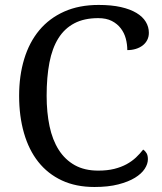

<svg xmlns="http://www.w3.org/2000/svg" viewBox="-20 -744 654 774"><path d="M377.9 -724.1Q429.2 -724.1 467 -715.6Q504.9 -707 530 -691.9Q555.2 -676.8 567.6 -656.2Q580.1 -635.7 580.1 -611.8Q580.1 -595.7 573.5 -582.8Q566.9 -569.8 555.2 -560.8Q543.5 -551.8 527.6 -546.9Q511.7 -542 493.2 -542Q493.2 -565.4 487.1 -588.4Q481 -611.3 467 -629.6Q453.1 -647.9 430.9 -659.4Q408.7 -670.9 376 -670.9Q319.3 -670.9 279.8 -650.1Q240.2 -629.4 215.3 -589.6Q190.4 -549.8 179.2 -491.5Q168 -433.1 168 -357.9Q168 -291 179.7 -235.4Q191.4 -179.7 216.8 -139.9Q242.2 -100.1 281.5 -78.1Q320.8 -56.2 376 -56.2Q412.6 -56.2 440.7 -63.2Q468.8 -70.3 490.2 -82Q511.7 -93.8 528.1 -109.1Q544.4 -124.5 557.1 -141.1Q565.4 -135.7 570.8 -126.5Q576.2 -117.2 576.2 -102.1Q576.2 -83 563.2 -63.2Q550.3 -43.5 523.9 -27.3Q497.6 -11.2 457 -0.7Q416.5 9.8 360.8 9.8Q286.1 9.8 229.5 -16.6Q172.9 -43 134.5 -91.3Q96.2 -139.6 76.7 -207.5Q57.1 -275.4 57.1 -357.9Q57.1 -439 77.6 -506.3Q98.1 -573.7 138.4 -622.1Q178.7 -670.4 238.8 -697.3Q298.8 -724.1 377.9 -724.1Z"/></svg>

Font: Noto Serif
Style: Regular
Weight: 400
Designer: Monotype Design team
Foundry: Monotype Imaging Inc.
Version: Version 1.02